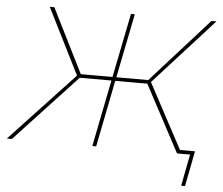

<svg xmlns="http://www.w3.org/2000/svg" viewBox="-77 -765 1156 996"><g transform="rotate(5 500.5 -267.5)"><path d="M866 0 681 -347H514L445 0H425L494 -347H329L6 0H-20L314 -357L142 -700H166L333 -366H498L565 -700H585L518 -366H684L984 -700H1010L699 -357L890 0ZM902 165 934 0H866L869 -19H958L922 165Z"/></g></svg>

Font: Montserrat Thin
Style: Italic
Weight: 100
Italic angle: -11.3°
Designer: Julieta Ulanovsky
Foundry: Julieta Ulanovsky
Version: Version 9.000; ttfautohint (v1.8.4.7-5d5b)